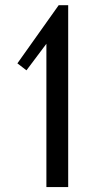

<svg xmlns="http://www.w3.org/2000/svg" viewBox="-20 -734 356 754"><path d="M162.2 0.5V-618L195.3 -606.2L83.9 -457.8L48.3 -485.2L210.5 -713.6H247.8V0.5Z"/></svg>

Font: Russolo 10pt ExtraLight
Style: Regular
Weight: 200
Designer: Micah Stupak-Hahn
Version: Version 1.000